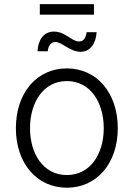

<svg xmlns="http://www.w3.org/2000/svg" viewBox="-20 -877 633 909"><path d="M296.4 11.7C438.5 11.7 537.6 -104 537.6 -270C537.6 -437.5 438 -553.2 296.4 -553.2C154.3 -553.2 55.2 -437.5 55.2 -270C55.2 -104 154.3 11.7 296.4 11.7ZM296.4 -48.3C185.1 -48.3 122.1 -148.9 122.1 -270C122.1 -391.6 185.1 -493.2 296.4 -493.2C408.2 -493.2 471.2 -391.6 471.2 -270C471.2 -148.9 408.2 -48.3 296.4 -48.3ZM361.3 -631.8C405.8 -631.8 433.6 -668 437.5 -724.6H390.1C385.3 -693.4 374 -680.7 354 -680.7C318.8 -680.7 289.6 -727.5 235.4 -727.5C187 -727.5 160.2 -688.5 157.7 -634.3H206.1C208 -658.2 220.2 -678.2 242.2 -678.2C273.9 -678.2 311 -631.8 361.3 -631.8ZM424.8 -857.4H168.5V-807.6H424.8Z"/></svg>

Font: Raveo Light
Style: Regular
Weight: 300
Designer: Jakub Foglar, Rasmus Andersson (Inter)
Foundry: Jakubfoglar.com
Version: Version 1.100;Glyphs 3.2.3 (3260)